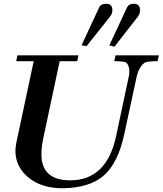

<svg xmlns="http://www.w3.org/2000/svg" viewBox="-20 -984 864 1020"><path d="M824 -690 817 -659Q757 -659 746 -649Q716 -625 705 -572L641 -275Q608 -119 532 -52Q457 14 314 16Q203 17 132 -40Q62 -98 62 -182Q62 -192 63 -202Q64 -212 66 -222L159 -659H66L73 -690H397L390 -659H297L209 -245Q200 -200 200 -165Q200 -26 353 -26Q547 -26 597 -262L663 -572Q667 -588 667 -605Q667 -635 652 -650Q643 -659 587 -659L594 -690ZM724 -929Q724 -911 712 -895L588 -736L561 -743L655 -945Q664 -964 691 -964Q724 -964 724 -929ZM577 -929Q577 -911 564 -895L440 -739L413 -743L507 -945Q516 -964 544 -964Q577 -964 577 -929Z"/></svg>

Font: GFS Didot
Style: Bold Italic
Weight: 700
Italic angle: -12°
Designer: Designed by Takis Katsoulidis and George D. Matthiopoulos.
Foundry: Designed by Takis Katsoulidis and George D. Matthiopoulos.
Version: Version 1.0